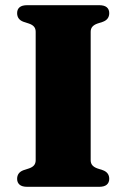

<svg xmlns="http://www.w3.org/2000/svg" viewBox="-20 -720 487 740"><path d="M329.5 -102.5Q329.5 -90.5 336 -83Q342.5 -75.5 355 -71L376.5 -64Q401 -55 401 -30.5Q401 -16.5 391.5 -8.2Q382 0 362 0H85Q65 0 55.5 -8.2Q46 -16.5 46 -30.5Q46 -55 70.5 -64L92 -71Q105 -75.5 111.2 -83Q117.5 -90.5 117.5 -102.5V-597.5Q117.5 -609.5 111.2 -617Q105 -624.5 92 -629L70.5 -636Q46 -645 46 -669.5Q46 -684 55.5 -692Q65 -700 85 -700H362Q382 -700 391.5 -692Q401 -684 401 -669.5Q401 -645 376.5 -636L355 -629Q342.5 -624.5 336 -617Q329.5 -609.5 329.5 -597.5Z"/></svg>

Font: Fraunces ExtraBold
Style: Regular
Weight: 800
Version: Version 1.000;[b76b70a41]